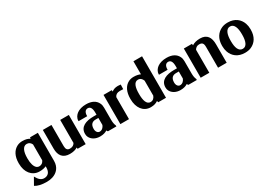

<svg xmlns="http://www.w3.org/2000/svg" viewBox="17 -1774 4209 3006"><g transform="rotate(-30 2122.0 -271.0)"><path d="M26 -258C26 -179 48 -112 85 -67C119 -25 172 10 247 10C299 10 338 1 368 -13V8C368 93 326 138 256 138C202 138 164 99 135 46L128 34L56 161C99 190 172 208 263 208C301 208 336 203 368 193C458 165 524 94 524 -21V-528H383L378 -504C348 -525 307 -538 248 -538C214 -538 182 -531 155 -518C71 -477 26 -387 26 -268ZM182 -256V-270C182 -377 211 -465 284 -465C326 -465 350 -444 368 -408V-121C352 -85 325 -62 283 -62C265 -62 252 -66 239 -76C201 -105 182 -172 182 -256Z M614 -189C614 -67 670 10 796 10C857 10 901 -3 935 -25L938 0H1084V-528H928V-112C911 -81 884 -62 837 -62C791 -62 770 -90 770 -145V-528H614Z M1155 -144C1155 -121 1159 -101 1169 -82C1197 -28 1259 10 1342 10C1399 10 1441 -4 1471 -24C1475 -15 1479 -7 1486 0H1639V-18C1625 -49 1619 -85 1619 -132V-350C1619 -381 1614 -409 1602 -432C1570 -501 1499 -538 1399 -538C1329 -538 1272 -521 1231 -491C1198 -466 1167 -426 1167 -374V-367H1323V-374C1323 -440 1352 -471 1391 -471C1437 -471 1461 -432 1461 -353V-314H1406C1271 -314 1155 -272 1155 -144ZM1311 -143C1311 -227 1354 -256 1411 -256H1461V-129C1445 -88 1414 -59 1373 -59C1340 -59 1311 -90 1311 -143Z M1711 0H1867V-398C1884 -435 1912 -454 1965 -454C1979 -454 2001 -452 2016 -452H2023L2026 -534C2011 -536 1991 -538 1974 -538C1923 -538 1887 -522 1862 -501L1860 -528H1711Z M2044 -258C2044 -180 2065 -113 2100 -67C2133 -24 2184 10 2258 10C2318 10 2357 -5 2389 -27L2395 0H2536V-750H2380V-514C2351 -528 2313 -538 2259 -538C2225 -538 2195 -531 2168 -518C2085 -477 2044 -385 2044 -268ZM2200 -256V-270C2200 -377 2223 -465 2295 -465C2338 -465 2364 -441 2380 -399V-129C2364 -88 2338 -62 2294 -62C2224 -62 2200 -149 2200 -256Z M2609 -144C2609 -121 2613 -101 2623 -82C2651 -28 2713 10 2796 10C2853 10 2895 -4 2925 -24C2929 -15 2933 -7 2940 0H3093V-18C3079 -49 3073 -85 3073 -132V-350C3073 -381 3068 -409 3056 -432C3024 -501 2953 -538 2853 -538C2783 -538 2726 -521 2685 -491C2652 -466 2621 -426 2621 -374V-367H2777V-374C2777 -440 2806 -471 2845 -471C2891 -471 2915 -432 2915 -353V-314H2860C2725 -314 2609 -272 2609 -144ZM2765 -143C2765 -227 2808 -256 2865 -256H2915V-129C2899 -88 2868 -59 2827 -59C2794 -59 2765 -90 2765 -143Z M3163 0H3319V-415C3335 -443 3361 -465 3401 -465C3456 -465 3477 -441 3477 -377V0H3633V-334C3633 -456 3586 -538 3459 -538C3396 -538 3347 -523 3313 -500L3310 -528H3163Z M3703 -259C3703 -220 3709 -186 3720 -153C3753 -59 3834 10 3962 10C4003 10 4040 4 4072 -10C4163 -49 4219 -135 4219 -259V-269C4219 -308 4213 -342 4202 -375C4169 -469 4089 -538 3961 -538C3920 -538 3884 -532 3852 -518C3761 -479 3703 -393 3703 -269ZM3859 -257V-271C3859 -379 3887 -466 3961 -466C4035 -466 4063 -381 4063 -271V-257C4063 -147 4036 -62 3962 -62C3886 -62 3859 -146 3859 -257Z"/></g></svg>

Font: Aerodynamic
Style: Bd
Weight: 500
Designer: Google
Version: Version 2.000980; 2014